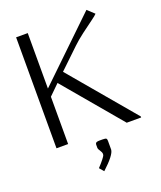

<svg xmlns="http://www.w3.org/2000/svg" viewBox="-185 -918 1078 1287"><g transform="rotate(-20 354.0 -274.5)"><path d="M424.8 70.8V133.3Q422.9 170.4 332 253.9L305.2 222.7Q332.5 193.4 345.9 175.8Q359.4 158.2 361.3 153.1Q363.3 147.9 363.3 141.6Q363.3 130.4 352.5 114.7Q341.8 99.1 341.8 92.8V70.8Q341.8 65.4 342.3 63Q342.8 60.5 345.5 56.9Q348.1 53.2 355 51.5Q361.8 49.8 373 49.8H393.6Q415 49.8 419.9 54.2Q424.8 58.6 424.8 70.8ZM83.5 -791.5H166.5V-396L589.4 -803.2L637.7 -758.3Q629.9 -748.5 596.4 -724.4Q563 -700.2 517.3 -665.8Q471.7 -631.3 440.4 -601.1L299.8 -466.8L687.5 -7.3V0H584.5L239.7 -409.2L166.5 -337.4V0H83.5Z"/></g></svg>

Font: Resagnicto
Style: Regular
Weight: 500
Version: Version 0.9991